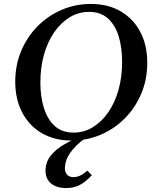

<svg xmlns="http://www.w3.org/2000/svg" viewBox="-20 -700 793 970"><path d="M439 -680Q527 -680 591 -642Q655 -604 689.5 -537.5Q724 -471 724 -383Q724 -299 694 -227.5Q664 -156 611 -102.5Q558 -49 489 -19.5Q420 10 342 10Q254 10 190 -28Q126 -66 91.5 -133Q57 -200 57 -287Q57 -371 87 -442.5Q117 -514 170 -567.5Q223 -621 292 -650.5Q361 -680 439 -680ZM351 -30Q404 -30 448.5 -57Q493 -84 526.5 -132Q560 -180 578.5 -245.5Q597 -311 597 -388Q597 -458 580 -515Q563 -572 526 -606Q489 -640 430 -640Q377 -640 332.5 -613Q288 -586 254.5 -538Q221 -490 202.5 -425Q184 -360 184 -283Q184 -213 201.5 -155.5Q219 -98 256 -64Q293 -30 351 -30ZM398 -18 408 0Q360 35 334 73Q308 111 308 151Q308 171 319.5 183Q331 195 351 195Q367 195 384 187.5Q401 180 421 162L444 185Q413 219 383 234.5Q353 250 315 250Q265 250 237.5 226.5Q210 203 210 163Q210 119 236.5 86Q263 53 306 28.5Q349 4 398 -18Z"/></svg>

Font: Brygada 1918 SemiBold
Style: Italic
Weight: 600
Italic angle: -8°
Designer: Mateusz Machalski | Borys Kosmynka | Przemek Hoffer
Foundry: NIEPODLEGLA 2018
Version: Version 3.006